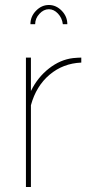

<svg xmlns="http://www.w3.org/2000/svg" viewBox="-20 -750 363 770"><path d="M306 -499Q233 -496 179 -450.5Q125 -405 104 -328V0H84V-519H104V-385Q131 -440 176.5 -475.5Q222 -511 273 -517Q283 -518 291.5 -518.5Q300 -519 306 -519ZM176 -713Q155 -713 138 -694.5Q121 -676 121 -653H102Q102 -684 124.5 -707Q147 -730 176 -730Q205 -730 227.5 -707Q250 -684 250 -653H232Q229 -678 212.5 -695.5Q196 -713 176 -713Z"/></svg>

Font: Raleway Thin
Style: Regular
Weight: 100
Designer: Matt McInerney, Pablo Impallari, Rodrigo Fuenzalida
Foundry: Matt McInerney, Pablo Impallari, Rodrigo Fuenzalida
Version: Version 4.026